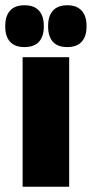

<svg xmlns="http://www.w3.org/2000/svg" viewBox="-40 -710 349 730"><path d="M223 0H46V-492.5H223ZM53 -531Q16.5 -531 -1.8 -551.2Q-20 -571.5 -20 -608V-612.5Q-20 -649 -1.8 -669.5Q16.5 -690 53 -690Q90 -690 108.2 -669.5Q126.5 -649 126.5 -612.5V-608Q126.5 -571.5 108.2 -551.2Q90 -531 53 -531ZM216 -531Q179 -531 161 -551.2Q143 -571.5 143 -608V-612.5Q143 -649 161.2 -669.5Q179.5 -690 216 -690Q252 -690 270.5 -669.5Q289 -649 289 -612.5V-608Q289 -571.5 270.5 -551.2Q252 -531 216 -531Z"/></svg>

Font: Anek Malayalam Medium ExtraBold
Style: Regular
Weight: 800
Version: Version 1.003